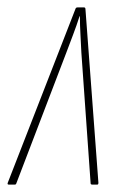

<svg xmlns="http://www.w3.org/2000/svg" viewBox="-41 -499 324 519"><path d="M-17 0Q-22 0 -20 -5L163 -475Q164 -479 169 -479H186Q190 -479 190 -474L225 -5Q225 0 222 0H209Q204 0 204 -3L179 -356Q178 -379 176.5 -405Q175 -431 175 -455H174Q166 -430 156.5 -405Q147 -380 138 -356L3 -3Q2 0 -1 0Z"/></svg>

Font: Sofia Sans Extra Condensed Thin
Style: Italic
Weight: 250
Italic angle: -9°
Version: Version 4.100